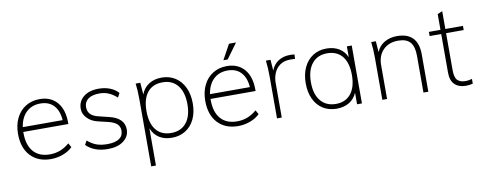

<svg xmlns="http://www.w3.org/2000/svg" viewBox="-72 -1056 4105 1632"><g transform="rotate(-10 1980.0 -240.0)"><path d="M101 -261V-252Q101 -147 150.5 -90.5Q200 -34 292 -34Q339 -34 380 -49.5Q421 -65 461 -99L481 -63Q449 -31 398.5 -12Q348 7 294 7Q183 7 118.5 -62Q54 -131 54 -252Q54 -329 83 -388Q112 -447 164.5 -479.5Q217 -512 285 -512Q381 -512 435.5 -449Q490 -386 490 -273V-261ZM104 -302H448Q442 -385 400 -429.5Q358 -474 285 -474Q211 -474 163.5 -428.5Q116 -383 104 -302Z M599 -61 618 -96Q658 -62 696.5 -48.5Q735 -35 788 -35Q855 -35 890 -58.5Q925 -82 925 -127Q925 -163 902 -184.5Q879 -206 828 -219L743 -239Q686 -252 651 -288Q616 -324 616 -370Q616 -434 664.5 -473Q713 -512 795 -512Q848 -512 892.5 -494.5Q937 -477 964 -445L944 -409Q910 -440 874 -455.5Q838 -471 795 -471Q732 -471 697.5 -446Q663 -421 663 -376Q663 -338 685 -315Q707 -292 753 -281L839 -260Q905 -245 938 -212Q971 -179 971 -130Q971 -69 920.5 -31Q870 7 785 7Q667 7 599 -61Z M1562 -251Q1562 -173 1534.5 -115Q1507 -57 1456 -25Q1405 7 1339 7Q1274 7 1229 -21.5Q1184 -50 1162 -105V216H1121V-362Q1121 -440 1113 -500H1153L1161 -398Q1182 -453 1228 -482.5Q1274 -512 1339 -512Q1405 -512 1455.5 -479.5Q1506 -447 1534 -388Q1562 -329 1562 -251ZM1516 -251Q1516 -355 1469.5 -413Q1423 -471 1340 -471Q1254 -471 1208.5 -414.5Q1163 -358 1163 -253Q1163 -148 1208.5 -91Q1254 -34 1339 -34Q1423 -34 1469.5 -91Q1516 -148 1516 -251Z M1717 -261V-252Q1717 -147 1766.5 -90.5Q1816 -34 1908 -34Q1955 -34 1996 -49.5Q2037 -65 2077 -99L2097 -63Q2065 -31 2014.5 -12Q1964 7 1910 7Q1799 7 1734.5 -62Q1670 -131 1670 -252Q1670 -329 1699 -388Q1728 -447 1780.5 -479.5Q1833 -512 1901 -512Q1997 -512 2051.5 -449Q2106 -386 2106 -273V-261ZM1720 -302H2064Q2058 -385 2016 -429.5Q1974 -474 1901 -474Q1827 -474 1779.5 -428.5Q1732 -383 1720 -302ZM1919 -566H1882L1953 -696H2014Z M2486 -509 2483 -471Q2471 -473 2443 -473Q2388 -473 2353 -447.5Q2318 -422 2302 -382.5Q2286 -343 2286 -300V0H2245V-362Q2245 -440 2237 -500H2277L2284 -406Q2304 -458 2346.5 -485Q2389 -512 2444 -512Q2472 -512 2486 -509Z M2978 -500V0H2936V-100Q2914 -48 2868.5 -20.5Q2823 7 2760 7Q2693 7 2642.5 -24.5Q2592 -56 2564.5 -114.5Q2537 -173 2537 -251Q2537 -329 2565 -388Q2593 -447 2643.5 -479.5Q2694 -512 2760 -512Q2823 -512 2868.5 -485Q2914 -458 2936 -406V-500ZM2936 -253Q2936 -358 2890 -414.5Q2844 -471 2760 -471Q2676 -471 2629 -413Q2582 -355 2582 -251Q2582 -148 2629.5 -91Q2677 -34 2761 -34Q2844 -34 2890 -91.5Q2936 -149 2936 -253Z M3551 -322V0H3509V-318Q3509 -398 3476.5 -435Q3444 -472 3373 -472Q3292 -472 3243.5 -423Q3195 -374 3195 -291V0H3154V-362Q3154 -440 3146 -500H3186L3193 -405Q3214 -457 3261 -484.5Q3308 -512 3369 -512Q3551 -512 3551 -322Z M3786 -464V-145Q3786 -81 3809.5 -57.5Q3833 -34 3879 -34Q3909 -34 3935 -43V-2Q3905 6 3875 6Q3815 6 3779.5 -27.5Q3744 -61 3744 -131V-464H3644V-500H3744V-636L3786 -654V-500H3938V-464Z"/></g></svg>

Font: MuliDisplayVN ExtraLight
Style: Regular
Weight: 200
Designer: Vernon Adams
Foundry: Vernon Adams
Version: Version 2.100